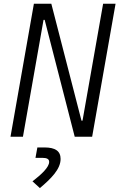

<svg xmlns="http://www.w3.org/2000/svg" viewBox="-20 -713 626 1001"><path d="M369.6 0H460.4L582.5 -693.4H517.6L410.2 -84H404.8L247.6 -693.4H156.7L34.7 0H99.6L207 -609.4H212.9ZM188 267.6C246.1 218.3 295.9 169.4 295.9 115.7C295.9 74.7 268.6 55.7 211.4 55.7H174.8L165 109.9H200.2C224.6 109.9 236.3 116.2 236.3 130.9C236.3 158.7 196.8 195.8 149.4 232.4Z"/></svg>

Font: Cascadia Mono PL Light
Style: Italic
Weight: 300
Italic angle: -10°
Monospace: yes
Designer: Aaron Bell
Foundry: Saja Typeworks
Version: Version 2404.023